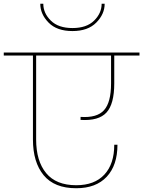

<svg xmlns="http://www.w3.org/2000/svg" viewBox="-55 -1019 761 1020"><path d="M-35 -724V-740H686V-724H552V-576Q552 -466 510.5 -421Q469 -376 373 -382V-398Q460 -392 497.5 -433.5Q535 -475 535 -576V-724H137V-278Q137 -164 190 -99.5Q243 -35 350 -35Q447 -35 499.5 -91.5Q552 -148 552 -250H569Q569 -141 512 -80Q455 -19 350 -19Q234 -19 177 -88Q120 -157 120 -278V-724ZM330 -854Q247 -854 203 -899Q159 -944 159 -999H175Q175 -949 215 -909.5Q255 -870 330 -870Q405 -870 445 -909.5Q485 -949 485 -999H501Q501 -944 456.5 -899Q412 -854 330 -854Z"/></svg>

Font: SVN-Poppins Thin
Style: Regular
Weight: 100
Designer: Ninad Kale (Devanagari), Jonny Pinhorn (Latin)
Foundry: Indian Type Foundry
Version: Version 3.002 2017